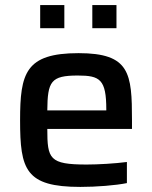

<svg xmlns="http://www.w3.org/2000/svg" viewBox="-20 -727 599 755"><path d="M233 -616V-707H138V-616ZM438 -616V-707H343V-616ZM499 -220V-254C499 -439 491 -518 289 -518C80 -518 59 -439 59 -254C59 -60 80 8 296 8C359 8 435 2 479 -7V-90C433 -84 366 -80 321 -80C174 -80 166 -102 166 -220ZM286 -430C373 -430 398 -415 398 -296V-293H166C167 -407 180 -430 286 -430Z"/></svg>

Font: Saira UNSAM Medium
Style: Regular
Weight: 500
Designer: Hector Gatti with collaboration of the Omnibus-Type team
Foundry: Omnibus-Type
Version: Version 0.072;PS 000.072;hotconv 1.0.88;makeotf.lib2.5.64775